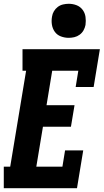

<svg xmlns="http://www.w3.org/2000/svg" viewBox="-23 -995 548 1015"><path d="M-3 0V-114H31L115 -621H96V-735H505L472 -535H377L391 -621H253L223 -439H371L352 -325H204L169 -114H307L321 -200H417L384 0ZM340 -795Q319 -795 299 -802.5Q279 -810 267 -826.5Q255 -843 251.5 -864Q248 -885 252 -907Q254 -922 262 -935.5Q270 -949 282.5 -958.5Q295 -968 310.5 -971.5Q326 -975 340 -975Q362 -975 381.5 -967.5Q401 -960 413.5 -943.5Q426 -927 429 -906Q432 -885 429 -863Q426 -848 418.5 -834.5Q411 -821 398 -811.5Q385 -802 370 -798.5Q355 -795 340 -795Z"/></svg>

Font: Iosevka Slab Heavy
Style: Italic
Weight: 900
Italic angle: -9°
Monospace: yes
Designer: Belleve Invis
Foundry: Belleve Invis
Version: Version 11.1.0; ttfautohint (v1.8.3)